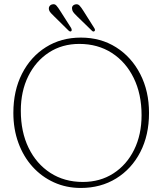

<svg xmlns="http://www.w3.org/2000/svg" viewBox="-20 -893 784 927"><path d="M370.5 -711.5Q466.5 -711.5 540.8 -664.5Q615 -617.5 657.2 -535.2Q699.5 -453 699.5 -347.5Q699.5 -240.5 657.5 -159Q615.5 -77.5 541 -31.5Q466.5 14.5 370 14.5Q300 14.5 240.5 -12.5Q181 -39.5 137 -88.2Q93 -137 68.8 -203.2Q44.5 -269.5 44.5 -348Q44.5 -455 86.2 -537Q128 -619 201.5 -665.2Q275 -711.5 370.5 -711.5ZM663.5 -337Q663.5 -439 625.5 -516.5Q587.5 -594 519.8 -637.5Q452 -681 363 -681Q280 -681 216.2 -639.5Q152.5 -598 116.5 -525.2Q80.5 -452.5 80.5 -358.5Q80.5 -256 118.2 -178.8Q156 -101.5 223.5 -58Q291 -14.5 380 -14.5Q463.5 -14.5 527.5 -55.8Q591.5 -97 627.5 -169.8Q663.5 -242.5 663.5 -337ZM271 -840 323 -758.5Q328.5 -748 324.5 -743Q319 -738 311 -745.5L240.5 -815Q233.5 -822 226.5 -829.2Q219.5 -836.5 217 -844Q214 -855 218.5 -862.2Q223 -869.5 231 -871.5Q244 -875.5 252.2 -866.2Q260.5 -857 271 -840ZM383 -840 434.5 -758.5Q441.5 -748 436.5 -743Q430.5 -737.5 423 -745.5L352 -814.5Q345 -821.5 338.2 -828.8Q331.5 -836 329 -844Q323 -865.5 342.5 -871.5Q355.5 -875 364 -866Q372.5 -857 383 -840Z"/></svg>

Font: Fraunces 72pt S100 Thin
Style: Regular
Weight: 100
Version: Version 1.000; ttfautohint (v1.8.3)